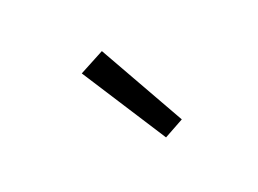

<svg xmlns="http://www.w3.org/2000/svg" viewBox="-52 -896 604 449"><g transform="rotate(-20 250.0 -671.5)"><path d="M298 -551 164 -759 226 -792 347 -578Z"/></g></svg>

Font: Iosevka Aile Light
Style: Italic
Weight: 300
Italic angle: -9°
Designer: Belleve Invis
Foundry: Belleve Invis
Version: Version 31.1.0; ttfautohint (v1.8.4)